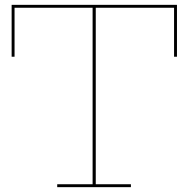

<svg xmlns="http://www.w3.org/2000/svg" viewBox="-20 -772 778 792"><path d="M710 -538H698V-740H375V-12H520V0H216V-12H362V-740H40V-538H28V-752H710Z"/></svg>

Font: Hepta Slab Thin
Style: Regular
Weight: 250
Designer: Michael LaGattuta
Foundry: Michael LaGattuta
Version: Version 1.100; ttfautohint (v1.8) -l 8 -r 50 -G 200 -x 14 -D